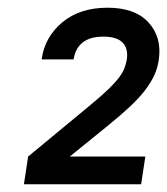

<svg xmlns="http://www.w3.org/2000/svg" viewBox="-20 -858 433 498"><path d="M53 -452 215 -586Q244 -610 261 -626.5Q278 -643 288 -656Q298 -669 302.5 -680.5Q307 -692 309 -704Q313 -732 298 -747.5Q283 -763 248 -763Q213 -763 194 -747.5Q175 -732 171 -704H88Q96 -762 141.5 -800Q187 -838 259 -838Q330 -838 365 -800Q400 -762 392 -704Q389 -682 380 -662.5Q371 -643 355.5 -623Q340 -603 316.5 -581Q293 -559 261 -533L161 -452H357L346 -380H42Z"/></svg>

Font: Retni Sans Medium
Style: Italic
Weight: 500
Italic angle: -8°
Designer: Vitaly Kuzmin
Foundry: ParaType Ltd.
Version: Version 1.00;June 10, 2019;FontCreator 11.5.0.2425 64-bit; t